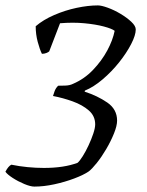

<svg xmlns="http://www.w3.org/2000/svg" viewBox="-53 -585 544 710"><path d="M74 105Q60 105 37 95.5Q14 86 -6 73Q-26 60 -33 50Q-22 29 -11 24Q18 30 49 33Q80 36 109 36Q184 36 234 17Q242 10 253 -7.5Q264 -25 274.5 -47.5Q285 -70 292 -91Q299 -112 299 -125Q299 -156 275.5 -176.5Q252 -197 216 -210Q180 -223 143 -230Q145 -237 149 -248Q153 -259 162 -268Q171 -268 188 -268.5Q205 -269 217 -275Q259 -293 291 -326.5Q323 -360 343.5 -398Q364 -436 371 -471Q361 -479 331 -487Q301 -495 259 -499Q217 -503 169 -499L129 -395Q126 -392 118.5 -389Q111 -386 102 -386Q94 -402 86.5 -430Q79 -458 79 -488Q107 -512 147.5 -529.5Q188 -547 230.5 -556Q273 -565 309 -565Q322 -565 345.5 -556.5Q369 -548 392.5 -534Q416 -520 432.5 -504.5Q449 -489 449 -476Q449 -455 432 -422Q415 -389 387.5 -354.5Q360 -320 326.5 -291.5Q293 -263 261 -250L260 -246Q307 -231 343.5 -206Q380 -181 380 -139Q380 -120 368.5 -91.5Q357 -63 340 -34Q323 -5 305 17.5Q287 40 275 49Q256 62 221.5 75Q187 88 148 96.5Q109 105 74 105Z"/></svg>

Font: Texturina Light
Style: Italic
Weight: 300
Italic angle: -11°
Designer: Guillermo Torres Carreño
Foundry: Omnibus-Type
Version: Version 1.002; ttfautohint (v1.8.3)